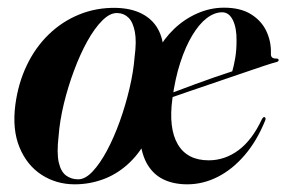

<svg xmlns="http://www.w3.org/2000/svg" viewBox="-20 -471 746 500"><path d="M282.5 -450.5Q321.5 -449.5 349 -435.5Q376.5 -421.5 391 -396Q405.5 -370.5 406 -335.5L389 -336.5Q406.5 -370 433.5 -395.8Q460.5 -421.5 494 -436.2Q527.5 -451 563.5 -451Q606 -451 633.2 -434.2Q660.5 -417.5 673.5 -390.2Q686.5 -363 685.5 -331.5Q685 -325.5 688 -322Q691 -318.5 699.5 -318.5Q703 -318.5 704.2 -317.5Q705.5 -316.5 705.5 -315Q706 -313.5 704.8 -312Q703.5 -310.5 700.5 -309.5Q691.5 -307.5 666 -299Q640.5 -290.5 606.5 -278.8Q572.5 -267 536.2 -254.8Q500 -242.5 468.8 -231.8Q437.5 -221 418 -214.2Q398.5 -207.5 398.5 -207.5L395.5 -217Q395.5 -217 408 -221.8Q420.5 -226.5 441.2 -234.2Q462 -242 487.5 -251.5Q513 -261 539.8 -270.2Q566.5 -279.5 590 -287L584 -282Q589 -299 592.5 -319.5Q596 -340 596 -364.5Q596.5 -398 586.5 -418.5Q576.5 -439 558.5 -439Q538.5 -439 518.5 -423.8Q498.5 -408.5 480.8 -379Q463 -349.5 449.5 -308Q436 -266.5 429 -214.5Q418.5 -137 443 -95.2Q467.5 -53.5 523.5 -53.5Q565.5 -53.5 601 -79.8Q636.5 -106 662 -160.5Q664 -164 665.5 -165.2Q667 -166.5 669 -166Q671 -165.5 671.5 -163Q672 -160.5 670.5 -157Q649 -104 617.2 -67Q585.5 -30 547.2 -10.5Q509 9 467.5 9Q432.5 9 406.2 -3.5Q380 -16 364.2 -42.2Q348.5 -68.5 344.5 -109.5L362 -107Q340.5 -67.5 311.2 -41.8Q282 -16 247 -3.5Q212 9 174.5 9Q127 9 88.8 -15.5Q50.5 -40 31 -86.8Q11.5 -133.5 20 -198.5Q27.5 -254.5 49.8 -301Q72 -347.5 106.8 -381.2Q141.5 -415 186.2 -433.2Q231 -451.5 282.5 -450.5ZM183.5 -4Q202 -4 221.2 -24.5Q240.5 -45 258.8 -79.2Q277 -113.5 292 -155.2Q307 -197 317.2 -240.5Q327.5 -284 330.5 -322.5Q336 -363.5 331.2 -388.2Q326.5 -413 314.8 -424.8Q303 -436.5 286 -437Q267 -438 246.8 -418Q226.5 -398 207.5 -363.8Q188.5 -329.5 172.8 -287.2Q157 -245 146.2 -200.5Q135.5 -156 132.5 -115.5Q127.5 -72.5 133 -48.2Q138.5 -24 152 -14Q165.5 -4 183.5 -4Z"/></svg>

Font: Fraunces 120pt SemiBold
Style: Italic
Weight: 600
Italic angle: -16°
Version: Version 1.000;[b76b70a41]